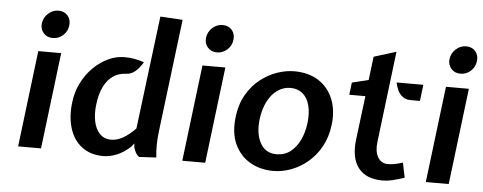

<svg xmlns="http://www.w3.org/2000/svg" viewBox="-51 -886 2581 1027"><g transform="rotate(5 1240.0 -373.0)"><path d="M74 0 137 -517H260L197 0ZM207.5 -593.5Q176.5 -593.5 158 -614.8Q139.5 -636 143 -667Q147.5 -699 171.5 -720.5Q195.5 -742 226.5 -742Q258 -742 276.2 -720.5Q294.5 -699 290 -667Q286.5 -636 262.8 -614.8Q239 -593.5 207.5 -593.5Z M533.5 12Q462 12 416 -23.8Q370 -59.5 351 -121.5Q332 -183.5 342 -261.5Q348.5 -317.5 372.8 -365.2Q397 -413 433 -448.8Q469 -484.5 512 -504.8Q555 -525 598.5 -525Q623 -525 647.5 -521.5Q672 -518 705 -507Q687.5 -476.5 665.2 -457.2Q643 -438 614 -437Q575 -435.5 545.2 -414.8Q515.5 -394 496.5 -355.2Q477.5 -316.5 471 -261.5Q464.5 -210.5 473 -169.2Q481.5 -128 505 -103.5Q528.5 -79 566 -79Q597 -79 628.8 -96.5Q660.5 -114 696 -150.5L771.5 -758L891.5 -751L817.5 -148.5Q812.5 -108.5 812 -72.8Q811.5 -37 815.5 -5L723 0Q711.5 -8.5 704.8 -21Q698 -33.5 693.5 -49.5L692 -70L676 -50Q636.5 -15 600 -1.5Q563.5 12 533.5 12Z M955.5 0 1018.5 -517H1141.5L1078.5 0ZM1089 -593.5Q1058 -593.5 1039.5 -614.8Q1021 -636 1024.5 -667Q1029 -699 1053 -720.5Q1077 -742 1108 -742Q1139.5 -742 1157.8 -720.5Q1176 -699 1171.5 -667Q1168 -636 1144.2 -614.8Q1120.5 -593.5 1089 -593.5Z M1444 12Q1374.5 12 1320 -19.5Q1265.5 -51 1237.2 -111.5Q1209 -172 1219.5 -259Q1228 -328.5 1257.8 -379.5Q1287.5 -430.5 1329.8 -463.5Q1372 -496.5 1419.5 -512.8Q1467 -529 1510.5 -529Q1589 -529 1642.5 -494Q1696 -459 1720.2 -398Q1744.5 -337 1734.5 -259Q1726.5 -195 1699 -144.5Q1671.5 -94 1630.5 -59.2Q1589.5 -24.5 1541.2 -6.2Q1493 12 1444 12ZM1454.5 -78.5Q1497.5 -78.5 1529 -103Q1560.5 -127.5 1579.8 -168.5Q1599 -209.5 1605 -259Q1611.5 -313.5 1600.8 -354Q1590 -394.5 1563.8 -416.5Q1537.5 -438.5 1499 -438.5Q1460.5 -438.5 1429 -416.5Q1397.5 -394.5 1376.5 -354Q1355.5 -313.5 1348.5 -259Q1339 -179.5 1367 -129Q1395 -78.5 1454.5 -78.5Z M2032 12Q1942 12 1900.8 -42Q1859.5 -96 1872 -195.5L1901 -429.5H1814.5L1822.5 -495.5L1911 -517L1926.5 -643.5L2046 -680.5L1986.5 -191Q1980 -140 1998.2 -109Q2016.5 -78 2052 -78Q2068.5 -78 2087 -81.2Q2105.5 -84.5 2132 -93L2148.5 -13Q2109.5 -0.5 2083 5.8Q2056.5 12 2032 12ZM2144.5 -429.5Q2117.5 -429.5 2100.5 -442.8Q2083.5 -456 2074.2 -476Q2065 -496 2061 -517H2204.5L2194 -429.5Z M2263 0 2326 -517H2449L2386 0ZM2396.5 -593.5Q2365.5 -593.5 2347 -614.8Q2328.5 -636 2332 -667Q2336.5 -699 2360.5 -720.5Q2384.5 -742 2415.5 -742Q2447 -742 2465.2 -720.5Q2483.5 -699 2479 -667Q2475.5 -636 2451.8 -614.8Q2428 -593.5 2396.5 -593.5Z"/></g></svg>

Font: Expletus Sans SemiBold
Style: Italic
Weight: 600
Italic angle: -7°
Version: Version 7.500